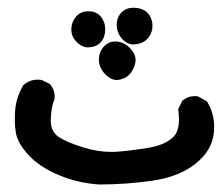

<svg xmlns="http://www.w3.org/2000/svg" viewBox="-20 -309 584 506"><path d="M22 42Q19 24.9 19 9.3Q19 -6.3 20 -19Q22.9 -53.2 41.5 -84.5Q58.1 -99.1 79.1 -99.1Q84 -99.1 90.3 -98.1L111.8 -87.4L112.3 -86.4Q124 -73.2 124 -53.7Q124 -47.4 123 -45.9Q114.7 -25.4 113.8 6.3Q113.8 7.8 113.8 8.8Q113.8 37.1 133.3 50.8Q155.8 66.4 201.7 80.1Q237.8 91.3 273.9 91.3Q295.9 91.3 337.9 85.4Q359.4 83 378.4 79.1Q416.5 71.8 437.5 51.3Q451.7 36.6 451.7 5.4Q451.7 -5.9 449.7 -21.5L460.4 -43.5L461.4 -43.9Q474.6 -55.7 494.1 -55.7Q497.1 -55.7 501.5 -55.2L525.4 -42L525.9 -41Q544.4 -10.7 544.4 25.4Q544.4 33.7 543.5 42Q538.1 88.9 494.6 123Q451.2 157.2 381.6 167.2Q312 177.2 241.2 177.2Q241.2 177.2 240.7 177.2Q185.1 173.3 137.2 153.3Q85.9 132.3 56.6 101.1Q27.3 69.8 22 42ZM258.3 -112.3Q240.7 -129.9 240.7 -151.6Q240.7 -173.3 254.9 -187.5Q267.1 -199.7 283.7 -199.7Q307.6 -199.7 325.2 -179.2Q337.4 -165.5 337.4 -150.9Q337.4 -140.1 331.1 -127.4Q321.3 -107.9 305.2 -102.1Q296.9 -98.6 286.1 -98.1Q271.5 -99.1 258.3 -112.3ZM168 -230.5Q168 -252.4 182.6 -267.6Q194.8 -279.3 212.9 -279.3Q237.3 -279.3 249 -260.7Q257.3 -247.6 257.3 -232.4Q257.3 -216.3 250.5 -204.1Q238.3 -184.1 209 -184.1H208.5Q192.9 -186.5 180.4 -200Q168 -213.4 168 -230.5ZM304.2 -204.1Q287.6 -220.7 287.6 -244.1Q287.6 -264.2 301.8 -277.8Q313.5 -288.6 331.1 -288.6Q335.4 -288.6 340.8 -288.1Q364.7 -284.2 374 -268.6Q381.8 -255.9 381.8 -241.7Q381.8 -218.8 365.7 -204.1Q352.5 -191.9 328.1 -191.9H327.6Q314.5 -193.8 304.2 -204.1Z"/></svg>

Font: Bakudai
Style: Medium
Weight: 500
Version: Version 1.48